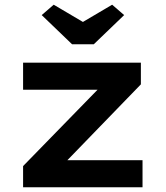

<svg xmlns="http://www.w3.org/2000/svg" viewBox="-20 -795 706 815"><path d="M78 0V-90L431 -452L441 -414H78V-529H578V-437L236 -84L223 -115H585V0ZM286 -607 157 -731 208 -775 347 -693H317L456 -775L507 -731L378 -607Z"/></svg>

Font: Lexend Giga SemiBold
Style: Regular
Weight: 600
Designer: Bonnie Shaver-Troup, Thomas Jockin
Foundry: Lexend
Version: Version 1.007